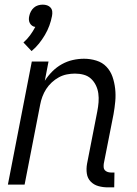

<svg xmlns="http://www.w3.org/2000/svg" viewBox="-20 -795 590 827"><path d="M472 12H444Q423 12 403.5 6.5Q384 1 370.5 -13Q357 -27 354 -47.5Q351 -68 355 -90L399 -315Q403 -335 404.5 -354.5Q406 -374 403.5 -392.5Q401 -411 393 -427.5Q385 -444 372 -456Q359 -468 341 -473Q323 -478 303 -478Q286 -478 268 -474.5Q250 -471 233.5 -462Q217 -453 203 -440Q189 -427 179 -411.5Q169 -396 162.5 -378.5Q156 -361 153 -344L86 0H14L117 -530H189L173 -447Q187 -469 205.5 -487.5Q224 -506 246.5 -518.5Q269 -531 293.5 -536.5Q318 -542 342 -542Q369 -542 395 -534Q421 -526 438.5 -507.5Q456 -489 464.5 -464.5Q473 -440 476 -413Q479 -386 476.5 -358.5Q474 -331 469 -303L427 -90Q426 -82 426.5 -74.5Q427 -67 431.5 -62Q436 -57 443 -54.5Q450 -52 457 -52H473ZM116 -575 81 -612Q97 -626 109.5 -643Q122 -660 132 -679Q124 -680 118 -684.5Q112 -689 108.5 -695.5Q105 -702 104.5 -710Q104 -718 106 -726Q108 -736 113 -745.5Q118 -755 126 -762Q134 -769 144 -772Q154 -775 164 -775Q174 -775 183 -772Q192 -769 198 -762Q204 -755 205 -745.5Q206 -736 204 -726Q200 -705 192.5 -684.5Q185 -664 173.5 -644.5Q162 -625 148 -607.5Q134 -590 116 -575Z"/></svg>

Font: Lode Term
Style: Italic
Weight: 400
Italic angle: -11°
Monospace: yes
Designer: Belleve Invis
Foundry: Belleve Invis
Version: Version 29.2.0